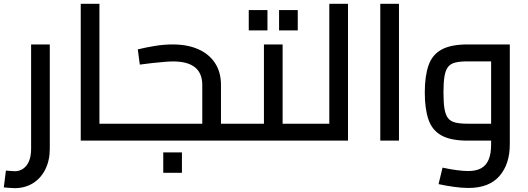

<svg xmlns="http://www.w3.org/2000/svg" viewBox="-61 -731 2744 998"><path d="M14.8 247Q1.8 247 -12.7 245.5Q-27.2 244 -41.2 243L-30.3 155.7Q-15 156.7 -4 157.8Q7 159 14.8 159Q53.6 159 77.1 128.7Q100.7 98.3 100.7 42V-500H197.8V42Q197.8 103 174.5 149.5Q151.2 196 110 221.5Q68.8 247 14.8 247Z M455.8 0V-88H586.6V0ZM358.7 0V-711.2H455.8V0ZM586.6 0V-88Q599.3 -88 603 -76.1Q606.6 -64.2 606.6 -44Q606.6 -23.8 603 -11.9Q599.3 0 586.6 0Z M1087.6 0V-88H1199.5V0ZM665.6 -395.2 655.3 -474.4Q697.4 -484.6 744.4 -492.3Q791.4 -500 836.4 -500Q912.9 -500 969 -475.4Q1025.2 -450.8 1056.4 -403.6Q1087.6 -356.3 1087.6 -289.4V0H587V-88H1017.4L990.4 -63.9V-289.4Q990.4 -350.2 952.7 -380.9Q914.9 -411.7 837.5 -411.7Q822.1 -411.7 793.2 -409.3Q764.4 -407 730.6 -403.3Q696.9 -399.7 665.6 -395.2ZM587 0Q574.6 0 570.8 -11.9Q567 -23.8 567 -44Q567 -64.2 570.8 -76.1Q574.6 -88 587 -88ZM1199.5 0V-88Q1212.2 -88 1215.9 -76.1Q1219.5 -64.2 1219.5 -44Q1219.5 -23.8 1215.9 -11.9Q1212.2 0 1199.5 0ZM787.6 167.1V61.3H884.7V167.1Z M1408 0V-88H1520V0ZM1199 0V-88H1356.7L1310.9 -51.4V-500H1408V0ZM1199 0Q1186.6 0 1182.8 -11.9Q1179 -23.8 1179 -44Q1179 -64.2 1182.8 -76.1Q1186.6 -88 1199 -88ZM1520 0V-88Q1532.7 -88 1536.3 -76.1Q1540 -64.2 1540 -44Q1540 -23.8 1536.3 -11.9Q1532.7 0 1520 0ZM1232 -573V-678.8H1329.2V-573ZM1389.6 -573V-678.8H1486.7V-573Z M1650.7 0V-711.2H1747.9V0ZM1520 0V-88H1650.7V0ZM1520 0Q1507.6 0 1503.8 -11.9Q1500 -23.8 1500 -44Q1500 -64.2 1503.8 -76.1Q1507.6 -88 1520 -88Z M1915.7 0V-711.2H2012.8V0Z M2373.6 246Q2339.4 246 2298.4 240.2Q2257.3 234.4 2218.5 226.1L2239.3 140.4Q2279.2 149 2313.6 153.5Q2347.9 158 2373.6 158Q2413.6 158 2439.9 143.6Q2466.1 129.1 2478.9 98.6Q2491.8 68.1 2491.8 19.4V-444.2L2543.8 -412H2370Q2331.1 -412 2306.5 -406.2Q2281.9 -400.4 2268.4 -383.8Q2255 -367.1 2249.5 -334.9Q2244.1 -302.6 2244.1 -250Q2244.1 -197.4 2249.5 -165.1Q2255 -132.9 2268.4 -116.2Q2281.9 -99.6 2306.5 -93.8Q2331.1 -88 2370 -88H2491.8V0H2370Q2283 0 2234.5 -26.5Q2186 -53 2166.5 -108.5Q2147 -164 2147 -250Q2147 -336 2166.5 -391.5Q2186 -447 2234.5 -473.5Q2283 -500 2370 -500H2588.9V19.4Q2588.9 122.1 2535.1 184Q2481.2 246 2373.6 246Z"/></svg>

Font: TitilliumWeb ExtraLight
Style: Regular
Weight: 400
Designer: Mohamed Gaber, Accademia di Belle Arti di Urbino and others
Foundry: Kief Type Foundry, Accademia di Belle Arti di Urbino and others
Version: Version 3.000; ttfautohint (v1.8.2)